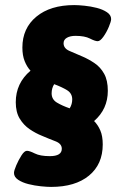

<svg xmlns="http://www.w3.org/2000/svg" viewBox="-20 -728 469 755"><path d="M181 7Q165 7 140.5 4.5Q116 2 92 -4Q68 -10 51.5 -21Q35 -32 35 -48Q35 -57 44 -78Q53 -99 64.5 -117Q76 -135 86 -135Q96 -135 117 -124.5Q138 -114 176 -114Q223 -114 223 -143Q223 -163 198 -172.5Q173 -182 145 -194Q120 -204 96.5 -220Q73 -236 57.5 -261.5Q42 -287 42 -326Q42 -401 100 -450Q86 -465 77 -487.5Q68 -510 68 -541Q68 -617 123 -662.5Q178 -708 272 -708Q288 -708 312.5 -705.5Q337 -703 360.5 -697Q384 -691 400.5 -680Q417 -669 417 -653Q417 -644 408 -622.5Q399 -601 386.5 -583.5Q374 -566 364 -566Q354 -566 333.5 -576.5Q313 -587 277 -587Q256 -587 243 -579.5Q230 -572 230 -558Q230 -538 252.5 -528Q275 -518 306 -505Q329 -495 352 -479.5Q375 -464 389.5 -438Q404 -412 404 -371Q404 -299 350 -252Q365 -237 374.5 -215Q384 -193 384 -160Q384 -82 330 -37.5Q276 7 181 7ZM183 -361Q183 -337 204 -324.5Q225 -312 254 -302Q264 -318 264 -337Q264 -361 243.5 -373.5Q223 -386 193 -397Q183 -381 183 -361Z"/></svg>

Font: Asap ExtraBold
Style: Italic
Weight: 800
Italic angle: -6°
Designer: Pablo Cosgaya
Foundry: Omnibus-Type
Version: Version 3.001; ttfautohint (v1.8.4.7-5d5b)